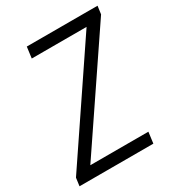

<svg xmlns="http://www.w3.org/2000/svg" viewBox="-183 -806 840 912"><g transform="rotate(-30 237.5 -350.0)"><path d="M-8 -44 426 -687 445 -639H93L101 -700H489L483 -656L48 -13L28 -61H399L391 0H-14Z"/></g></svg>

Font: Pathway Extreme SemiCondensed Light
Style: Italic
Weight: 300
Width: 4
Italic angle: -8°
Version: Version 1.001;gftools[0.9.26]